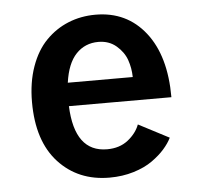

<svg xmlns="http://www.w3.org/2000/svg" viewBox="-43 -558 657 614"><g transform="rotate(-5 285.0 -250.5)"><path d="M487.5 -99.5Q479 -82 463.2 -64Q447.5 -46 423 -28.5Q398.5 -11 362.5 0Q326.5 11 285 11Q184.5 11 121.5 -57.2Q58.5 -125.5 58.5 -251Q58.5 -314.5 76.5 -365Q94.5 -415.5 125.8 -447.2Q157 -479 197.5 -495.5Q238 -512 285 -512Q385 -512 444.5 -436.5Q504 -361 504 -228H175Q181 -80 285 -80Q325 -80 352 -101.2Q379 -122.5 389.5 -150.5ZM286.5 -424.5Q243.5 -424.5 215 -394.5Q186.5 -364.5 178 -303H386.5Q386 -332 376.8 -358.2Q367.5 -384.5 344 -404.5Q320.5 -424.5 286.5 -424.5Z"/></g></svg>

Font: League Mono Narrow Medium
Style: Regular
Weight: 500
Width: 3
Designer: Tyler Finck
Foundry: The League of Moveable Type / Tyler Finck
Version: Version 2.210